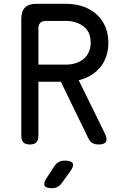

<svg xmlns="http://www.w3.org/2000/svg" viewBox="-20 -750 640 1010"><path d="M182 -410H327Q354 -410 377.5 -417.5Q401 -425 418.5 -439Q436 -453 446.5 -475Q457 -497 457 -525Q457 -583 419 -611.5Q381 -640 327 -640H222Q202 -640 192 -630Q182 -620 182 -600ZM182 -320V-35Q182 -12 171 -1Q160 10 137 10Q114 10 103 -1Q92 -12 92 -35V-650Q92 -691 111.5 -710.5Q131 -730 172 -730H327Q374 -730 415 -716.5Q456 -703 486 -676.5Q516 -650 533 -612Q550 -574 550 -525Q550 -485 538.5 -452Q527 -419 506 -394.5Q485 -370 456.5 -353Q428 -336 394 -328L531 -49Q546 -19 537.5 -4.5Q529 10 500 10Q479 10 466.5 2.5Q454 -5 446 -20L300 -320ZM225 187 266 124Q276 109 289.5 102Q303 95 320 95Q355 95 362.5 109Q370 123 349 152L304 214Q295 227 282 233.5Q269 240 253 240Q221 240 214.5 226.5Q208 213 225 187Z"/></svg>

Font: Maple Mono NL
Style: Regular
Weight: 400
Monospace: yes
Designer: subframe7536
Version: Version 7.000